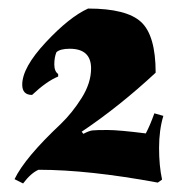

<svg xmlns="http://www.w3.org/2000/svg" viewBox="-20 -766 436 449"><path d="M175 -453Q188 -460 196 -461Q204 -462 231 -462Q258 -462 321 -454Q331 -473 341 -501L362 -495Q352 -462 352 -420Q352 -378 359 -346L349 -339Q187 -369 70 -369Q52 -361 34 -337L14 -347Q38 -397 122 -476Q149 -502 171 -537Q193 -572 193 -606Q193 -652 143 -652Q121 -652 112 -644Q107 -632 107 -615.5Q107 -599 116 -593V-587Q89 -576 55 -544Q32 -544 32 -568Q32 -608 87 -667Q142 -726 186 -746Q276 -746 310 -714.5Q344 -683 344 -596Q259 -517 171 -458Z"/></svg>

Font: Almendra
Style: Bold
Weight: 700
Designer: Ana Sanfelippo
Foundry: Ana Sanfelippo
Version: Version 1.004